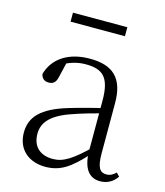

<svg xmlns="http://www.w3.org/2000/svg" viewBox="-108 -790 763 887"><g transform="rotate(15 273.0 -346.5)"><path d="M191 14C263 14 309 -20 373 -89H392L386 -134C305 -55 264 -30 215 -30C156 -30 117 -62 117 -125C117 -175 148 -217 237 -249C286 -267 344 -283 397 -297V-321C343 -309 282 -293 225 -276C101 -239 55 -188 55 -114C55 -31 114 14 191 14ZM453 13C485 13 513 -1 533 -30L518 -46C502 -31 490 -25 473 -25C443 -25 427 -44 427 -113V-354C427 -473 372 -522 263 -522C161 -522 90 -476 68 -397C72 -377 85 -366 105 -366C126 -366 139 -375 145 -402L164 -482L128 -454C171 -481 210 -492 250 -492C330 -492 368 -463 368 -350V-102C371 -30 397 13 453 13ZM131 -664H391V-707H131Z"/></g></svg>

Font: Source Han Serif CN VF
Style: Regular
Weight: 250
Designer: Ryoko NISHIZUKA 西塚涼子 (kana & ideographs); Frank Grießhammer (Latin, Greek & Cyrillic); Wenlong ZHANG 张文龙 (bopomofo); San
Foundry: Adobe
Version: Version 2.002;hotconv 1.1.0;makeotfexe 2.6.0